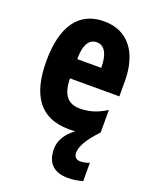

<svg xmlns="http://www.w3.org/2000/svg" viewBox="-148 -639 761 961"><g transform="rotate(20 232.5 -158.5)"><path d="M330 107C330 76 351 34 411 -29V-149C361 -118 320 -106 271 -106C207 -106 175 -145 174 -231H437V-310C437 -465 365 -558 238 -558C103 -558 33 -457 33 -272C33 -94 99 10 255 10C267 10 278 10 289 9C246 41 219 81 219 128C219 196 253 241 334 241C359 241 390 237 412 229V132C402 137 377 142 364 142C344 142 330 131 330 107ZM239 -447C280 -447 303 -408 303 -334H175C175 -417 202 -447 239 -447Z"/></g></svg>

Font: Noto Sans Sinhala UI ExtraCondensed ExtraBold
Style: Regular
Weight: 800
Width: 2
Designer: Jelle Bosma - Monotype Design Team
Foundry: Monotype Imaging Inc.
Version: Version 2.006